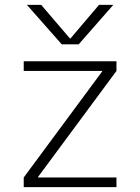

<svg xmlns="http://www.w3.org/2000/svg" viewBox="-20 -773 579 793"><path d="M271 -614 389 -753H448L305 -590H235L91 -753H150L269 -614ZM402 -478V-480H78V-520H461V-480L137 -42V-40H461V0H78V-40Z"/></svg>

Font: Mplus 1p Light
Style: Regular
Weight: 300
Version: Version 1.061